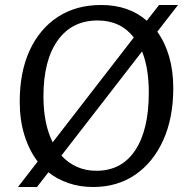

<svg xmlns="http://www.w3.org/2000/svg" viewBox="-20 -735 755 769"><path d="M52 14 131 -88Q97 -132 78 -193Q59 -254 59 -328Q59 -447 99 -533.5Q139 -620 212 -667.5Q285 -715 385 -715Q496 -715 568 -652L617 -715H693L610 -608Q641 -565 657.5 -508Q674 -451 674 -382Q674 -263 634 -174Q594 -85 522 -35.5Q450 14 353 14Q300 14 254.5 -1.5Q209 -17 174 -45L128 14ZM191 -165 516 -585Q463 -653 371 -653Q268 -653 211 -573Q154 -493 154 -349Q154 -239 191 -165ZM366 -51Q467 -51 521.5 -133Q576 -215 576 -364Q576 -462 549 -529L226 -112Q252 -83 287.5 -67Q323 -51 366 -51Z"/></svg>

Font: Literata 12pt
Style: Italic
Weight: 400
Italic angle: -2°
Designer: Latin by Veronika Burian and Jose Scaglione. Greek by Irene Vlachou. Cyrillic by Vera Evstafieva
Foundry: TypeTogether
Version: Version 3.002